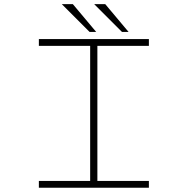

<svg xmlns="http://www.w3.org/2000/svg" viewBox="-20 -884 890 904"><path d="M585.5 -733.5H554.5L423.5 -864.5H475.5ZM433 -733.5H402L271 -864.5H323ZM681 -668H438.5V-32H681V0H163V-32H404.5V-668H163V-700H681Z"/></svg>

Font: League Mono Wide Thin
Style: Regular
Weight: 100
Width: 8
Designer: Tyler Finck
Foundry: The League of Moveable Type / Tyler Finck
Version: Version 2.210